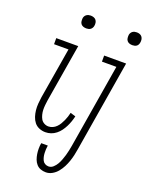

<svg xmlns="http://www.w3.org/2000/svg" viewBox="-170 -793 846 1100"><g transform="rotate(20 253.5 -243.0)"><path d="M187 -631Q178 -631 169 -634Q160 -637 154.5 -644Q149 -651 148 -660.5Q147 -670 148 -680Q149 -686 152.5 -692Q156 -698 162 -702Q168 -706 174 -707.5Q180 -709 187 -709Q196 -709 205 -706Q214 -703 219.5 -696Q225 -689 226.5 -679.5Q228 -670 226 -660Q225 -654 221.5 -648Q218 -642 212.5 -638Q207 -634 200.5 -632.5Q194 -631 187 -631ZM170 8Q150 8 132 0.5Q114 -7 102.5 -21.5Q91 -36 85 -54.5Q79 -73 77 -92.5Q75 -112 76.5 -132Q78 -152 81 -172L133 -483H45V-520H179L120 -166Q118 -152 116.5 -137Q115 -122 115.5 -108Q116 -94 119.5 -80Q123 -66 129.5 -54.5Q136 -43 148.5 -36Q161 -29 175 -29Q188 -29 200.5 -34.5Q213 -40 223 -50Q233 -60 240 -72Q247 -84 252.5 -96Q258 -108 262 -120.5Q266 -133 269 -146L301 -136Q297 -119 291.5 -103Q286 -87 278 -71Q270 -55 259.5 -40.5Q249 -26 234.5 -14.5Q220 -3 203.5 2.5Q187 8 170 8ZM468 -631Q458 -631 449.5 -634Q441 -637 435.5 -644Q430 -651 429 -660.5Q428 -670 429 -680Q430 -686 433.5 -692Q437 -698 442.5 -702Q448 -706 454.5 -707.5Q461 -709 468 -709Q477 -709 485.5 -706Q494 -703 499.5 -696Q505 -689 506.5 -679.5Q508 -670 506 -660Q505 -654 502 -648Q499 -642 493.5 -638Q488 -634 481 -632.5Q474 -631 468 -631ZM251 223Q234 223 219 217.5Q204 212 193.5 200Q183 188 177.5 173Q172 158 169.5 142Q167 126 167 109Q167 92 170 75H210Q208 87 207.5 98.5Q207 110 207.5 121.5Q208 133 210.5 144Q213 155 218 165Q223 175 233 180.5Q243 186 254 186Q270 186 282.5 174.5Q295 163 303 149Q311 135 316.5 120Q322 105 326.5 90Q331 75 334 60Q337 45 340 29L425 -483H337V-520H471L379 35Q376 55 371.5 74.5Q367 94 360.5 113Q354 132 344.5 150.5Q335 169 321.5 185.5Q308 202 289.5 212.5Q271 223 251 223Z"/></g></svg>

Font: Iosevka Extralight
Style: Italic
Weight: 200
Italic angle: -9°
Monospace: yes
Designer: Belleve Invis
Foundry: Belleve Invis
Version: Version 32.5.0; ttfautohint (v1.8.4)